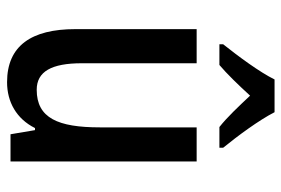

<svg xmlns="http://www.w3.org/2000/svg" viewBox="-150 -656 816 557"><g transform="rotate(90 258.5 -378.0)"><path d="M306 -766H211C190 -723 144 -661 109 -617V-606H169C195 -628 226 -660 258 -695C290 -661 320 -629 349 -606H409V-617C374 -660 329 -721 306 -766ZM449 -540H350V-259C350 -138 323 -76 241 -76C188 -76 164 -119 164 -207V-540H65V-188C65 -61 113 10 219 10C276 10 325 -17 352 -71H358L370 0H449Z"/></g></svg>

Font: Noto Sans Khmer UI Condensed Medium
Style: Regular
Weight: 500
Width: 3
Designer: Danh Hong and the Monotype Design Team
Foundry: Monotype Imaging Inc.
Version: Version 2.002